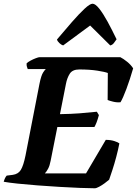

<svg xmlns="http://www.w3.org/2000/svg" viewBox="-31 -1011 735 1031"><path d="M478 0Q448 0 398 -2Q348 -4 288.5 -7.5Q229 -11 170.5 -15.5Q112 -20 64 -25Q16 -30 -11 -35Q-5 -57 5 -68L37 -72Q67 -76 81 -99Q95 -122 106 -176L181 -561Q190 -606 201 -622.5Q212 -639 215 -640H118Q116 -646 113.5 -653Q111 -660 112 -671Q119 -678 133 -685.5Q147 -693 161.5 -698.5Q176 -704 182 -704H615Q631 -696 651.5 -679.5Q672 -663 684 -644Q667 -585 648 -534Q629 -483 616 -462Q597 -460 576.5 -465Q556 -470 547 -474L548 -619Q533 -625 492 -631.5Q451 -638 395 -638Q358 -638 343.5 -615Q329 -592 323 -560L291 -398Q352 -399 396.5 -402.5Q441 -406 489 -411L500 -393Q494 -370 487.5 -353.5Q481 -337 476 -329H277L241 -148Q236 -121 227 -104.5Q218 -88 210 -80H431L537 -260Q563 -260 583 -253.5Q603 -247 610 -241Q603 -205 593 -167.5Q583 -130 572.5 -98Q562 -66 555 -46Q546 -38 531 -27Q516 -16 501 -8Q486 0 478 0ZM308 -767Q298 -770 287.5 -780Q277 -790 275 -799Q317 -849 355.5 -893Q394 -937 423 -964Q452 -991 466 -991Q481 -991 502 -964.5Q523 -938 546.5 -895Q570 -852 595 -800Q588 -790 580.5 -780Q573 -770 561 -767L453 -874Z"/></svg>

Font: Texturina ExtraBold
Style: Italic
Weight: 800
Italic angle: -11°
Designer: Guillermo Torres Carreño
Foundry: Omnibus-Type
Version: Version 1.002; ttfautohint (v1.8.3)